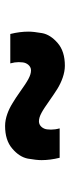

<svg xmlns="http://www.w3.org/2000/svg" viewBox="226 -702 281 774"><g transform="rotate(90 367.0 -315.5)"><path d="M488 -195C526.5 -195 557 -204.5 579.5 -224C602 -243 615.5 -264 620 -287C624 -310 626 -328.5 626 -342C626 -364.5 623 -389 616.5 -415H498C501.5 -402.5 503 -390.5 503 -380C503 -377.5 502.5 -372 502 -364.5C500.5 -349 488.5 -331.5 470 -331.5C448.5 -331.5 428 -344.5 386 -374C367 -387.5 351 -398 337.5 -406.5C311 -422.5 277.5 -436 245.5 -436C207 -436 176.5 -426.5 154 -407C131.5 -387.5 118 -366.5 114 -344C110 -321 108 -303 108 -289.5C108 -266.5 111 -242 117.5 -216H236C232.5 -228.5 231 -239.5 231 -250C231 -253 231.5 -258.5 232 -266C233.5 -281.5 245.5 -299.5 264 -299.5C285.5 -299.5 308 -285.5 348 -257C367 -243.5 383 -233 396.5 -225C423 -208.5 456 -195 488 -195Z"/></g></svg>

Font: Vela Sans ExtBd
Style: Regular
Weight: 800
Designer: Principal design: Mikhail Sharanda - project Manrope.
Design modification: Ravid Balaliev
Foundry: Mikhail Sharanda
Version: Version 1.001